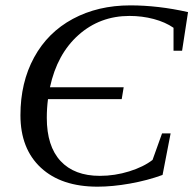

<svg xmlns="http://www.w3.org/2000/svg" viewBox="-20 -682 716 711"><path d="M341.3 9.3Q207 9.3 131.3 -61Q55.7 -131.3 55.7 -255.4Q55.7 -376.5 106.2 -469.2Q156.7 -562 249.8 -612.1Q342.8 -662.1 462.4 -662.1Q565.4 -662.1 676.3 -637.2L654.3 -494.1H622.6V-579.1Q592.3 -600.1 549.3 -611.6Q506.3 -623 459.5 -623Q350.1 -623 270.8 -552.5Q191.4 -481.9 165 -358.9H438L430.7 -314.9H157.7Q153.3 -281.2 153.3 -245.6Q153.3 -140.6 204.3 -85.7Q255.4 -30.8 349.6 -30.8Q405.3 -30.8 458.5 -47.4Q511.7 -64 544.9 -89.8L580.1 -188H611.8L582 -34.2Q525.9 -13.7 461.2 -2.2Q396.5 9.3 341.3 9.3Z"/></svg>

Font: Tinos
Style: Italic
Weight: 400
Italic angle: -16.333°
Designer: Steve Matteson
Foundry: Monotype Imaging Inc.
Version: Version 1.32